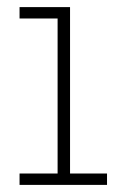

<svg xmlns="http://www.w3.org/2000/svg" viewBox="-20 -520 340 540"><path d="M35 0V-32H142V-468H35V-500H177V-32H281V0Z"/></svg>

Font: Trispace Condensed Thin
Style: Regular
Weight: 100
Width: 3
Designer: Tyler Finck
Foundry: Etcetera Type Company
Version: Version 1.210; ttfautohint (v1.8.3)